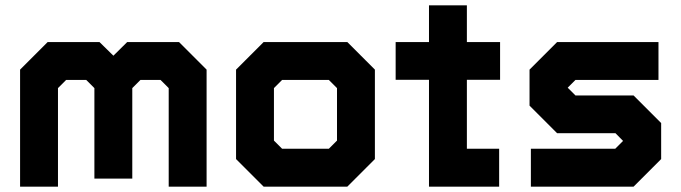

<svg xmlns="http://www.w3.org/2000/svg" viewBox="-20 -697 2544 717"><path d="M55 0V-437L158 -540H351.5L403.5 -489L455 -540H648.5L751.5 -437V0H610V-368L579.5 -398.5H504.5L474 -368V-30H332.5V-368L302 -398.5H227L196.5 -368V0ZM124.5 -71H124V-401L193 -470H331.5L403.5 -398V-101H403V-398L475.5 -470H614L683 -401V-71H682.5V-401L614 -470H475.5L403.5 -398L331.5 -470H193L124.5 -401Z M964.5 0 861.5 -103V-437L964.5 -540H1277L1380 -437V-103L1277 0ZM1004.5 -71H1243L1308.5 -141V-403L1243 -470H1000.5L934 -403V-141ZM1004.5 -71 934 -141V-403L1000.5 -470H1243L1308.5 -403V-141L1243 -71ZM1033.5 -141.5H1208L1238.5 -172V-368L1208 -398.5H1033.5L1003 -368V-172Z M1582 0V-399H1457.5V-540H1582V-677H1723.5V-540H1847.5V-399H1723.5V-141.5H1844V0ZM1653 -71.5H1782V-71H1653V-471H1784.5V-470.5H1653V-614.5V-471H1521V-471.5H1653Z M1962.5 0V-141.5H2277.5L2308 -172V-169.5L2278.5 -199.5H2060.5L1957.5 -302.5V-437L2060.5 -540H2439V-398.5H2129L2098.5 -368V-371L2129 -340.5H2346L2449 -237.5V-103L2346 0ZM2039.5 -72.5H2316.5L2378.5 -134.5V-213L2316.5 -272.5H2085.5L2029 -329.5V-408L2090.5 -469.5H2362H2090.5L2029 -408V-329.5L2085.5 -272.5H2316.5L2378.5 -213V-134.5L2316.5 -72.5H2039.5Z"/></svg>

Font: Tourney Black
Style: Regular
Weight: 900
Version: Version 1.015